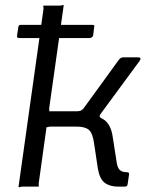

<svg xmlns="http://www.w3.org/2000/svg" viewBox="-20 -765 611 787"><path d="M56 0 158 -726Q159 -734 157.5 -738Q156 -742 160 -742H225Q232 -742 236 -744Q240 -746 241 -742L182 -324Q181 -318 182 -313.5Q183 -309 180 -309H317L339 -291Q391 -290 413.5 -268.5Q436 -247 442 -204L459 -95Q463 -74 473 -66.5Q483 -59 501 -59Q510 -59 509 -50L503 -9Q502 -4 499 -2Q496 0 490 0H464Q430 0 409 -16Q388 -32 381 -75L366 -175Q360 -219 344.5 -232.5Q329 -246 295 -246H187Q180 -246 176 -244Q172 -242 171 -246L139 -16Q138 -9 139 -4.5Q140 0 137 0H72Q65 0 61 2Q57 4 56 0ZM293 -276 294 -309Q309 -309 315.5 -314Q322 -319 330 -331L465 -517Q469 -523 474 -526.5Q479 -530 485 -530H547Q554 -530 555.5 -526Q557 -522 552 -515L393 -299Q388 -293 388.5 -288.5Q389 -284 396 -280ZM60 -609Q53 -609 51 -611.5Q49 -614 50 -620L55 -653Q56 -663 64 -663H360Q369 -663 366 -654L362 -621Q360 -609 345 -609Z"/></svg>

Font: Libre Franklin
Style: Italic
Weight: 400
Italic angle: -8°
Designer: Pablo Impallari, Rodrigo Fuenzalida, Nhung Nguyen
Foundry: Impallari Type
Version: Version 3.000